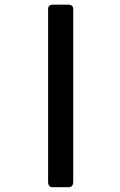

<svg xmlns="http://www.w3.org/2000/svg" viewBox="-20 -686 505 805"><path d="M181.7 76V-647.7Q181.7 -666.3 201.7 -666.3H267.3Q287 -666.3 287 -646.7V76.7Q287 99 266.7 99H200Q181.7 99 181.7 76Z"/></svg>

Font: Vivano Light
Style: Regular
Weight: 300
Designer: Joe Prince, Josias Burgherr
Version: Version 2.064;September 19, 2022;FontCreator 14.0.0.2877 64-